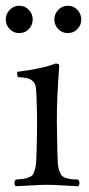

<svg xmlns="http://www.w3.org/2000/svg" viewBox="-24 -643 311 668"><path d="M9.8 -541.7Q-3.9 -555.7 -3.9 -575.2Q-3.9 -594.7 9.8 -608.9Q23.4 -623 43 -623Q62.5 -623 76.2 -608.9Q89.8 -594.7 89.8 -575.2Q89.8 -555.7 76.2 -541.7Q62.5 -527.8 43 -527.8Q23.4 -527.8 9.8 -541.7ZM178.7 -541.7Q165 -555.7 165 -575.2Q165 -594.7 178.7 -608.9Q192.4 -623 211.9 -623Q231.4 -623 245.1 -608.9Q258.8 -594.7 258.8 -575.2Q258.8 -555.7 245.1 -541.7Q231.4 -527.8 211.9 -527.8Q192.4 -527.8 178.7 -541.7ZM175.8 -108.9Q176.3 -86.9 177.2 -73.2Q178.2 -59.6 182.1 -49.1Q186 -38.6 189.7 -33.4Q193.4 -28.3 202.9 -24.7Q212.4 -21 221.2 -20Q230 -19 248 -18.1Q252.4 -13.7 252.4 -6.6Q252.4 0.5 248 4.9Q229 4.4 195.8 2.2Q162.6 0 140.1 0Q117.2 0 83 2.2Q48.8 4.4 30.8 4.9Q26.4 0.5 26.4 -6.6Q26.4 -13.7 30.8 -18.1Q48.8 -19.5 57.4 -20.8Q65.9 -22 75.7 -25.6Q85.4 -29.3 89.1 -34.2Q92.8 -39.1 96.4 -49.6Q100.1 -60.1 101.3 -73.5Q102.5 -86.9 103 -108.9Q105 -168.5 105 -220.7Q105 -247.6 103 -307.1Q102.1 -330.1 100.1 -341.8Q98.1 -353.5 90.1 -360.8Q82 -368.2 71.5 -370.6Q61 -373 38.1 -375Q34.2 -386.7 36.1 -393.1Q125 -404.3 168.9 -421.9Q182.1 -421.9 182.1 -415Q178.2 -361.3 175.8 -311.5Q173.8 -271 173.8 -219.7Q173.8 -202.1 174.8 -156.5Q175.8 -110.8 175.8 -108.9Z"/></svg>

Font: Linux Libertine Display G
Style: Regular
Weight: 400
Designer: Philipp H. Poll
Foundry: Philipp H. Poll
Version: Version 5.0.9